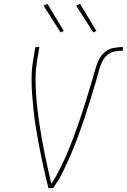

<svg xmlns="http://www.w3.org/2000/svg" viewBox="-20 -980 660 1000"><path d="M232 0Q222 -40 213 -80Q204 -120 195.5 -160.5Q187 -201 179.5 -242Q172 -283 165.5 -324Q159 -365 154.5 -407Q150 -449 147 -491Q144 -533 144.5 -576Q145 -619 152 -662L164 -735H185L173 -662Q166 -620 165.5 -578.5Q165 -537 167.5 -496.5Q170 -456 174.5 -416Q179 -376 185 -336Q191 -296 198 -256.5Q205 -217 213 -178Q221 -139 229.5 -100.5Q238 -62 247 -23Q263 -45 275.5 -69Q288 -93 300 -117Q312 -141 322.5 -165Q333 -189 343 -213.5Q353 -238 362 -263Q371 -288 380 -312.5Q389 -337 397.5 -362Q406 -387 414 -412Q422 -437 429.5 -461.5Q437 -486 444.5 -511Q452 -536 459.5 -561Q467 -586 474 -611.5Q481 -637 491.5 -662Q502 -687 522 -705.5Q542 -724 568 -729.5Q594 -735 620 -735V-716Q600 -716 579.5 -712.5Q559 -709 542 -696Q525 -683 515 -664Q505 -645 499 -625.5Q493 -606 488 -586.5Q483 -567 477 -547Q463 -500 448.5 -453.5Q434 -407 418.5 -360.5Q403 -314 386 -268Q369 -222 349.5 -176.5Q330 -131 308 -86Q286 -41 256 0ZM466 -811 377 -950 397 -960 482 -819ZM296 -811 207 -950 227 -960 312 -819Z"/></svg>

Font: Iosevka Curly Thin Extended
Style: Italic
Weight: 100
Width: 7
Italic angle: -9°
Monospace: yes
Designer: Belleve Invis
Foundry: Belleve Invis
Version: Version 11.1.0; ttfautohint (v1.8.3)